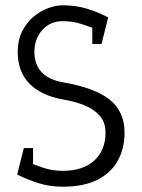

<svg xmlns="http://www.w3.org/2000/svg" viewBox="-20 -696 536 726"><path d="M451 -194Q451 -136 426 -89.5Q401 -43 349 -16.5Q297 10 217 10V-50Q294 -50 336.5 -89Q379 -128 379 -194Q379 -234 356.5 -259Q334 -284 297.5 -298.5Q261 -313 217 -320Q135 -335 91 -380Q47 -425 47 -500Q47 -544 63.5 -577Q80 -610 106 -632Q132 -654 161.5 -665Q191 -676 217 -676V-616Q170 -616 140 -582.5Q110 -549 110 -500Q110 -468 122.5 -444Q135 -420 159 -405.5Q183 -391 217 -385Q339 -364 395 -319Q451 -274 451 -194ZM217 -616V-676Q266 -676 309 -663Q352 -650 389 -630L360 -578Q326 -593 290.5 -604.5Q255 -616 217 -616ZM217 -50V10Q168 10 125.5 -3.5Q83 -17 45 -36L74 -88Q109 -73 144 -61.5Q179 -50 217 -50ZM105 -136V-36H45L70 -136ZM329 -530V-630H389L364 -530Z"/></svg>

Font: Epunda Slab Light
Style: Regular
Weight: 300
Designer: Simon Atzbach
Foundry: typofactur
Version: Version 1.102